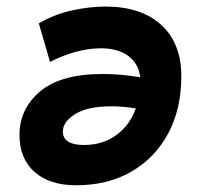

<svg xmlns="http://www.w3.org/2000/svg" viewBox="-20 -547 626 577"><path d="M209 9.8Q128.9 9.8 83.7 -30.3Q38.6 -70.3 38.6 -141.6Q38.6 -220.2 100.8 -272.5Q163.1 -324.7 289.1 -324.7Q314.5 -324.7 342.5 -322.3Q370.6 -319.8 401.4 -314.9Q396.5 -356 365.5 -378.9Q334.5 -401.9 282.7 -401.9Q247.6 -401.9 207.5 -391.1Q167.5 -380.4 130.4 -360.8L96.7 -476.6Q143.1 -503.9 195.8 -515.6Q248.5 -527.3 296.9 -527.3Q404.3 -527.3 464.6 -472.2Q524.9 -417 524.9 -317.9Q524.9 -219.2 485.4 -145.8Q445.8 -72.3 374.8 -31.2Q303.7 9.8 209 9.8ZM388.2 -221.2Q349.1 -227.5 315.4 -227.5Q243.2 -227.5 206.1 -204.3Q168.9 -181.2 168.9 -151.9Q168.9 -111.3 232.4 -111.3Q288.6 -111.3 329.3 -140.9Q370.1 -170.4 388.2 -221.2Z"/></svg>

Font: Cascadia Code PL
Style: Bold Italic
Weight: 700
Italic angle: -10°
Monospace: yes
Designer: Aaron Bell
Foundry: Saja Typeworks
Version: Version 2404.023; ttfautohint (v1.8.4)